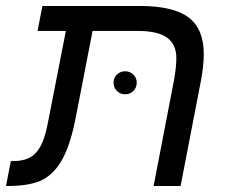

<svg xmlns="http://www.w3.org/2000/svg" viewBox="-40 -619 751 639"><path d="M169.9 -93.3Q143.6 -43.5 103.5 -21.7Q63.5 0 -15.1 0H-20L-3.9 -83H3.9Q48.8 -83 72.8 -104Q89.8 -118.7 101.1 -145.3Q112.3 -171.9 120.1 -213.9L179.2 -516.1H85L101.1 -599.1H425.8Q537.1 -599.1 587.6 -561Q638.2 -522.9 638.2 -439Q638.2 -402.3 628.9 -351.1L561 0H471.2L539.1 -352.1Q546.9 -395.5 546.9 -425.8Q546.9 -471.2 516.1 -493.7Q485.4 -516.1 417 -516.1H268.1L212.9 -231.9Q196.3 -144.5 169.9 -93.3ZM337.9 -344.2Q337.9 -359.9 349.1 -370.8Q360.4 -381.8 376 -381.8Q392.6 -381.8 403.8 -370.8Q415 -359.9 415 -344.2Q415 -327.1 403.8 -316.2Q392.6 -305.2 376 -305.2Q360.4 -305.2 349.1 -316.2Q337.9 -327.1 337.9 -344.2Z"/></svg>

Font: Arimo
Style: Italic
Weight: 400
Italic angle: -12°
Designer: Steve Matteson
Foundry: Monotype Imaging Inc.
Version: Version 1.33